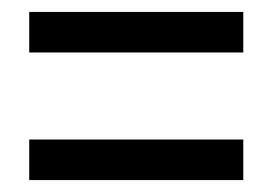

<svg xmlns="http://www.w3.org/2000/svg" viewBox="-20 -513 459 322"><path d="M29 -425V-493H388V-425ZM29 -211V-279H388V-211Z"/></svg>

Font: Noto Sans Display ExtraCondensed
Style: Regular
Weight: 400
Width: 2
Version: Version 2.003